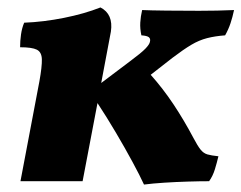

<svg xmlns="http://www.w3.org/2000/svg" viewBox="-20 -487 649 516"><path d="M35 0 86 -269Q93 -308 92.5 -327.5Q92 -347 79 -353.5Q66 -360 34 -360Q34 -377 36.5 -394.5Q39 -412 45 -426Q97 -428 152 -439Q207 -450 250 -467Q285 -449 278 -402L252 -264L329 -322Q360 -345 371 -356.5Q382 -368 383 -375Q385 -383 380 -387Q375 -391 360 -392Q356 -410 357 -426.5Q358 -443 362 -460Q383 -459 427.5 -458.5Q472 -458 515 -458Q540 -458 563.5 -458.5Q587 -459 609 -460Q605 -441 599.5 -424.5Q594 -408 585 -392Q558 -390 536.5 -384.5Q515 -379 494 -366.5Q473 -354 444 -332L385 -286Q418 -249 446 -207Q474 -165 500 -116Q511 -95 519 -85Q527 -75 537.5 -72Q548 -69 567 -67Q563 -50 557.5 -32Q552 -14 542 0Q517 0 484.5 1Q452 2 421 4Q390 6 367 9Q356 -15 336 -52Q316 -89 291.5 -130.5Q267 -172 242 -210L202 0Z"/></svg>

Font: Vollkorn ExtraBold
Style: Italic
Weight: 800
Italic angle: -11°
Designer: Friedrich Althausen
Foundry: Friedrich Althausen
Version: Version 5.000; ttfautohint (v1.8.3)